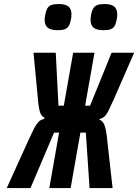

<svg xmlns="http://www.w3.org/2000/svg" viewBox="-20 -931 686 954"><path d="M194.5 -338.5 204 -345Q187 -350.5 179.2 -372.5Q171.5 -394.5 168 -443L146.5 -669H257L270.5 -406H297L343.5 -669H449.5L403 -406H427.5L534.5 -669H646.5L545 -436.5Q528 -398.5 519.2 -381.2Q510.5 -364 502 -354.8Q493.5 -345.5 481.5 -342.5L472.5 -337Q491.5 -331 500 -307Q508.5 -283 513 -232.5L539.5 3.5H425L406.5 -272H379.5L331 3.5H225L273.5 -272H248.5L131.5 3.5H13.5L124 -240Q142 -279 151.2 -296.5Q160.5 -314 170.8 -324.8Q181 -335.5 194.5 -338.5ZM202 -832Q202 -841.5 204.5 -855.5Q208.5 -878 215.5 -889.8Q222.5 -901.5 235.5 -906.2Q248.5 -911 271.5 -911Q304.5 -911 319.8 -899Q335 -887 335 -860Q335 -848 333 -836.5Q329 -814.5 321.8 -802.5Q314.5 -790.5 301.8 -785.8Q289 -781 266.5 -781Q233.5 -781 217.8 -793Q202 -805 202 -832ZM430 -832.5Q430 -844 432 -854.5Q436 -877.5 443.5 -889.5Q451 -901.5 464 -906.2Q477 -911 499 -911Q531.5 -911 547 -899Q562.5 -887 562.5 -860Q562.5 -848.5 560.5 -837Q556.5 -814.5 549.8 -802.5Q543 -790.5 530 -785.8Q517 -781 493.5 -781Q461 -781 445.5 -793Q430 -805 430 -832.5Z"/></svg>

Font: JuliaMono BoldItalic
Style: Regular
Weight: 700
Italic angle: -9°
Monospace: yes
Designer: cormullion
Foundry: corm
Version: Version 0.049; ttfautohint (v1.8.4)